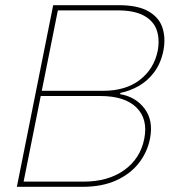

<svg xmlns="http://www.w3.org/2000/svg" viewBox="-20 -720 674 740"><path d="M588 -525Q596 -569 584 -604Q572 -639 535 -659.5Q498 -680 433 -680H203L141 -370H377Q465 -370 519.5 -412.5Q574 -455 588 -525ZM45 0 185 -700H438Q511 -700 552 -676.5Q593 -653 606 -613.5Q619 -574 610 -526Q600 -476 574.5 -442Q549 -408 514.5 -388.5Q480 -369 444 -362L443 -357Q503 -347 537.5 -301Q572 -255 558 -185Q548 -134 515.5 -92Q483 -50 428.5 -25Q374 0 298 0ZM71 -20H302Q397 -20 459 -64.5Q521 -109 536 -185Q551 -261 506 -305.5Q461 -350 366 -350H137Z"/></svg>

Font: Albert Sans Thin
Style: Italic
Weight: 250
Italic angle: -11.25°
Designer: Andreas Rasmussen
Foundry: a.Foundry
Version: Version 1.025